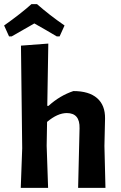

<svg xmlns="http://www.w3.org/2000/svg" viewBox="-36 -914 589 934"><path d="M8 -737 -16 -790Q66 -848 117 -894H144Q204 -841 278 -790L254 -737H240Q222 -748 185.5 -769Q149 -790 131 -800Q95 -779 21 -737ZM321 -471Q397 -471 436.5 -436.5Q476 -402 475 -337L472 -204L477 0H344L351 -290Q353 -364 289 -364Q244 -364 193 -321L191 -205L198 0H65L72 -193L66 -692L199 -702L194 -399H200Q255 -449 321 -471Z"/></svg>

Font: Alegreya Sans
Style: Bold
Weight: 700
Designer: Juan Pablo del Peral
Foundry: Huerta Tipografica
Version: Version 2.007